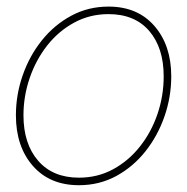

<svg xmlns="http://www.w3.org/2000/svg" viewBox="-20 -543 557 571"><path d="M214.8 7.8Q127.9 7.8 77.6 -49.8Q27.3 -107.4 27.3 -200.2Q27.3 -261.2 47.4 -318.8Q67.4 -376.5 104.2 -422.6Q141.1 -468.8 191.7 -496.1Q242.2 -523.4 302.7 -523.4Q389.2 -523.4 439.2 -465.8Q489.3 -408.2 489.3 -315.9Q489.3 -254.9 469.2 -197Q449.2 -139.2 412.6 -93Q376 -46.9 325.7 -19.5Q275.4 7.8 214.8 7.8ZM214.8 -14.6Q270.5 -14.6 316.7 -39.8Q362.8 -64.9 396.5 -107.7Q430.2 -150.4 448.5 -204.3Q466.8 -258.3 466.8 -315.9Q466.8 -400.9 423.8 -450.9Q380.9 -501 302.7 -501Q247.1 -501 200.7 -475.8Q154.3 -450.7 120.6 -408Q86.9 -365.2 68.4 -311.3Q49.8 -257.3 49.8 -200.2Q49.8 -115.2 93.5 -64.9Q137.2 -14.6 214.8 -14.6Z"/></svg>

Font: Inter Display Thin
Style: Italic
Weight: 100
Italic angle: -9.39999°
Designer: Rasmus Andersson
Foundry: rsms
Version: Version 4.000;git-a52131595